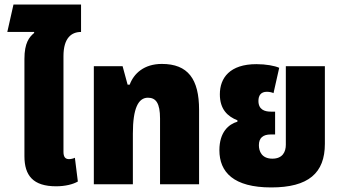

<svg xmlns="http://www.w3.org/2000/svg" viewBox="-20 -807 1496 841"><path d="M226 9C266 9 301 0 321 -12L308 -116C301 -112 289 -110 282 -110C265 -110 258 -121 258 -142V-561C258 -642 294 -667 335 -667V-787H39L12 -667H129L130 -663C108 -645 87 -619 87 -549V-123C87 -38 125 9 226 9Z M391 0H562V-222C562 -333 586 -379 628 -379C663 -379 681 -355 681 -288V0H852V-326C852 -461 803 -527 689 -527C611 -527 566 -485 548 -436H539L517 -517H391Z M1168 14C1331 14 1403 -49 1403 -177V-517H1232V-173C1232 -142 1218 -112 1173 -112C1126 -112 1114 -145 1114 -171C1114 -203 1132 -218 1166 -218H1185V-318H1166C1139 -318 1112 -327 1112 -365C1112 -389 1123 -405 1149 -405C1160 -405 1173 -402 1178 -399L1203 -510C1183 -519 1145 -526 1103 -526C987 -526 943 -466 943 -394C943 -328 977 -297 1020 -280V-274C982 -263 941 -229 941 -149C941 -53 1003 14 1168 14Z"/></svg>

Font: Noto Sans Thai UI Cond Blk
Style: Regular
Weight: 900
Width: 3
Designer: Monotype Design Team
Foundry: Monotype Imaging Inc.
Version: Version 2.000